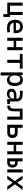

<svg xmlns="http://www.w3.org/2000/svg" viewBox="2826 -3394 792 6485"><g transform="rotate(90 3222.5 -151.0)"><path d="M68.4 0H454.1V131.8H551.8V-92.8H485.4V-517.6H381.8V-92.8H171.9V-517.6H68.4Z M923.8 9.8C962.9 9.8 1013.7 7.8 1075.2 -3.9L1062.5 -94.7C1019.5 -85.9 978.5 -81.1 935.5 -81.1C831.5 -81.1 766.1 -126.5 748 -212.9H1097.7C1099.6 -233.4 1100.6 -254.9 1100.6 -279.3C1100.6 -440.4 1020.5 -527.3 880.9 -527.3C732.4 -527.3 647.5 -428.7 647.5 -259.8C647.5 -85.9 747.1 9.8 923.8 9.8ZM744.1 -292C752.4 -384.3 801.8 -436.5 881.8 -436.5C960 -436.5 1006.8 -384.8 1006.8 -292Z M1572.3 0H1675.8V-517.6H1572.3V-301.3H1357.4V-517.6H1253.9V0H1357.4V-216.3H1572.3Z M1999 0H2102.5V-424.8H2299.8V-517.6H1801.8V-424.8H1999Z M2425.8 224.6H2529.3V-93.8H2539.1C2545.4 -28.8 2596.7 9.8 2676.3 9.8C2812 9.8 2882.8 -80.6 2882.8 -253.9C2882.8 -433.6 2812 -527.3 2676.3 -527.3C2595.7 -527.3 2543 -488.8 2534.2 -423.8H2527.8L2519.5 -517.6H2425.8ZM2529.3 -241.2V-276.4C2529.3 -383.3 2571.8 -439.5 2653.3 -439.5C2736.8 -439.5 2780.3 -376 2780.3 -253.9C2780.3 -138.2 2736.8 -78.1 2653.3 -78.1C2571.8 -78.1 2529.3 -134.3 2529.3 -241.2Z M3329.1 4.9 3495.1 0V-83L3407.2 -93.8V-309.6C3407.2 -446.3 3325.2 -518.6 3154.3 -521L3049.8 -522.5L3040 -430.7L3164.1 -427.2C3259.8 -424.8 3308.6 -394 3308.6 -325.2V-301.3C3280.3 -307.1 3248 -309.6 3210.9 -309.6C3061.5 -309.6 2976.6 -249 2976.6 -139.6C2976.6 -44.4 3038.6 9.8 3146.5 9.8C3242.7 9.8 3306.6 -29.8 3314 -109.4H3324.2ZM3308.6 -221.7V-185.5C3308.6 -130.9 3259.8 -73.2 3163.1 -73.2C3106.4 -73.2 3074.2 -99.1 3074.2 -144.5C3074.2 -198.7 3120.6 -226.6 3209 -226.6C3242.7 -226.6 3275.4 -226.6 3308.6 -221.7Z M3546.4 0C3693.8 0 3738.8 -56.2 3738.8 -244.6V-424.8H3918.9V0H4022.5V-517.6H3648.4V-241.2C3648.4 -127 3624.5 -92.8 3546.4 -92.8Z M4193.4 0H4464.8C4576.7 0 4640.6 -63.5 4640.6 -174.8C4640.6 -286.1 4576.7 -349.6 4464.8 -349.6H4296.9V-517.6H4193.4ZM4296.9 -92.8V-256.8H4451.2C4503.4 -256.8 4533.2 -227.1 4533.2 -174.8C4533.2 -122.6 4503.4 -92.8 4451.2 -92.8Z M5087.9 0H5191.4V-517.6H5087.9V-301.3H4873V-517.6H4769.5V0H4873V-216.3H5087.9Z M5328.1 0H5477.1C5579.6 0 5638.2 -63.5 5638.2 -174.8C5638.2 -286.1 5579.6 -349.6 5477.1 -349.6H5431.6V-517.6H5328.1ZM5701.2 0H5804.7V-517.6H5701.2ZM5431.6 -83V-266.6H5463.4C5515.6 -266.6 5545.4 -233.4 5545.4 -174.8C5545.4 -116.2 5515.6 -83 5463.4 -83Z M5911.1 0H6028.3L6149.9 -179.7L6276.4 0H6393.6L6206.1 -259.8L6393.6 -517.6H6276.4L6152.3 -336.4L6028.3 -517.6H5911.1L6096.2 -255.9Z"/></g></svg>

Font: Cascadia Code PL
Style: Regular
Weight: 400
Monospace: yes
Designer: Aaron Bell
Foundry: Saja Typeworks
Version: Version 2404.023